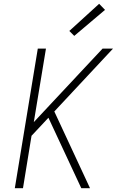

<svg xmlns="http://www.w3.org/2000/svg" viewBox="-20 -991 640 1011"><path d="M58 0 179 -735H222L158 -348L520 -735H575L266 -404L454 0H408L283 -268L235 -371L146 -276L101 0ZM371 -802 345 -828 502 -971 533 -939Z"/></svg>

Font: Iosevka SS04 XLt Ex Obl
Style: Regular
Weight: 200
Width: 7
Italic angle: -9°
Monospace: yes
Designer: Belleve Invis
Foundry: Belleve Invis
Version: Version 19.0.0; ttfautohint (v1.8.4)